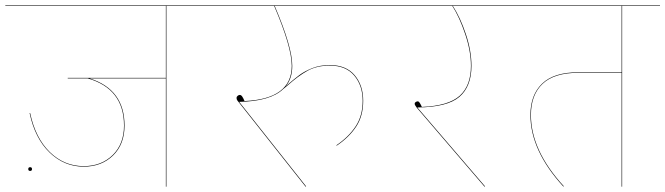

<svg xmlns="http://www.w3.org/2000/svg" viewBox="-30 -700 2495 720"><path d="M736 -678H594V0H592V-406H306Q437 -365 437 -229Q437 -159 394 -117Q351 -75 284 -75Q211 -75 156 -128Q101 -181 81 -276H83Q103 -182 157 -129.5Q211 -77 284 -77Q350 -77 392.5 -118.5Q435 -160 435 -229Q435 -367 299 -406H224V-408H592V-678H-10V-680H736Z M76 -66Q76 -73 83 -73Q90 -73 90 -66Q90 -59 83 -59Q76 -59 76 -66Z M1421 -678H1000Q1066 -524 1066 -453Q1066 -405 1041 -376Q1072 -403 1092 -418Q1112 -433 1141 -444.5Q1170 -456 1207 -456Q1268 -456 1300 -418Q1332 -380 1332 -322Q1332 -265 1305.5 -225Q1279 -185 1233 -154L1231 -155Q1277 -186 1303.5 -226Q1330 -266 1330 -322Q1330 -379 1298.5 -416.5Q1267 -454 1207 -454Q1158 -454 1123 -434.5Q1088 -415 1049 -380Q1033 -367 1032 -366Q984 -320 867 -318L1118 -1L1116 0L865 -317Q864 -318 860.5 -322.5Q857 -327 857 -333Q857 -337 861 -340.5Q865 -344 869 -344Q874 -344 878 -338.5Q882 -333 887 -321Q1064 -329 1064 -453Q1064 -524 998 -678H716V-680H1421Z M1869 -678H1668Q1696 -635 1717 -572Q1738 -509 1738 -453Q1738 -376 1693 -337Q1648 -298 1535 -297L1789 -1L1787 0L1533 -296Q1525 -306 1525 -311Q1525 -315 1529 -317.5Q1533 -320 1537 -320Q1540 -320 1543.5 -315Q1547 -310 1552 -299Q1652 -303 1694 -341Q1736 -379 1736 -453Q1736 -508 1714.5 -572Q1693 -636 1666 -678H1401V-680H1869Z M2445 -678H2303V0H2301V-427H2139Q2048 -427 2004.5 -385.5Q1961 -344 1961 -269Q1961 -136 2084 -2L2083 0Q1959 -135 1959 -269Q1959 -344 2003 -386.5Q2047 -429 2139 -429H2301V-678H1849V-680H2445Z"/></svg>

Font: FiraGO Two
Style: Regular
Weight: 100
Designer: bBox Type
Foundry: bBox Type GmbH
Version: Version 1.001